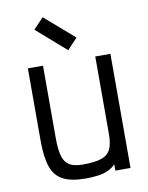

<svg xmlns="http://www.w3.org/2000/svg" viewBox="-96 -942 791 1024"><g transform="rotate(-10 300.0 -429.5)"><path d="M283 14Q208 14 163.5 -8.5Q119 -31 100.5 -83.5Q82 -136 82 -225V-618H164V-225Q164 -161 175 -126Q186 -91 211.5 -76.5Q237 -62 283 -62Q347 -62 382.5 -74Q418 -86 432.5 -115.5Q447 -145 447 -198V-618H529V0H447V-34Q429 -16 406.5 -5.5Q384 5 354 9.5Q324 14 283 14ZM311 -676 152 -815 207 -873 366 -735Z"/></g></svg>

Font: Victor Mono Thin Medium
Style: Regular
Weight: 500
Monospace: yes
Version: Version 1.561;gftools[0.9.30]